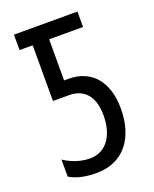

<svg xmlns="http://www.w3.org/2000/svg" viewBox="-137 -791 702 878"><g transform="rotate(-20 214.5 -352.0)"><path d="M179 10C312 10 384 -87 384 -230C384 -354 323 -439 205 -439H184V-639H349V-714H40V-639H104V-368H181C256 -368 299 -320 299 -227C299 -138 259 -63 174 -63C131 -63 86 -78 49 -103V-20C82 0 125 10 179 10Z"/></g></svg>

Font: Noto Sans UI Condensed
Style: Regular
Weight: 400
Width: 3
Designer: Monotype Design Team
Foundry: Monotype Imaging Inc.
Version: Version 1.901